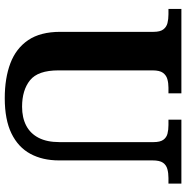

<svg xmlns="http://www.w3.org/2000/svg" viewBox="-8 -746 764 787"><g transform="rotate(90 373.5 -352.0)"><path d="M382 10Q300 10 239 -13Q178 -36 144 -86Q110 -136 110 -218V-600Q110 -627 100 -640Q90 -653 74 -657Q58 -661 38 -661H16V-714H362V-661H339Q320 -661 304 -656.5Q288 -652 278 -638.5Q268 -625 268 -596V-210Q268 -126 308.5 -93.5Q349 -61 417 -61Q462 -61 494.5 -78Q527 -95 544.5 -129Q562 -163 562 -214V-600Q562 -627 552.5 -640Q543 -653 527.5 -657Q512 -661 492 -661H470V-714H732V-661H709Q689 -661 672.5 -656.5Q656 -652 646.5 -638.5Q637 -625 637 -596V-212Q637 -145 610 -95Q583 -45 526.5 -17.5Q470 10 382 10Z"/></g></svg>

Font: Noto Serif Myanmar
Style: Regular
Weight: 400
Designer: Ben Mitchell and the Monotype Design Team
Foundry: Monotype Imaging Inc.
Version: Version 2.106